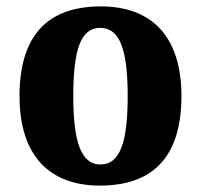

<svg xmlns="http://www.w3.org/2000/svg" viewBox="-20 -570 628 600"><path d="M292 10C460 10 547 -82 547 -270C547 -458 452 -550 295 -550C128 -550 41 -458 41 -270C41 -82 136 10 292 10ZM294 -56C232 -56 209 -130 209 -270C209 -411 231 -483 293 -483C356 -483 379 -411 379 -270C379 -130 357 -56 294 -56Z"/></svg>

Font: Noto Serif Devanagari SemiCondensed ExtraBold
Style: Regular
Weight: 800
Width: 4
Designer: Universal Thirst, Indian Type Foundry and the Monotype Design Team
Foundry: Monotype Imaging Inc.
Version: Version 2.004